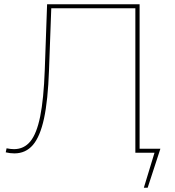

<svg xmlns="http://www.w3.org/2000/svg" viewBox="-20 -720 826 905"><path d="M7 -2 11 -21Q30 -17 46 -17Q93 -17 123 -53.5Q153 -90 169.5 -171.5Q186 -253 191 -390L202 -700H638V0H618V-690L627 -681H213L222 -690L211 -389Q206 -247 187.5 -161.5Q169 -76 135 -36.5Q101 3 48 3Q27 3 7 -2ZM711 -9 725 0H618V-19H736L676 165H658Z"/></svg>

Font: iiserrat Thin
Style: Regular
Weight: 100
Designer: Akira Ohta
Foundry: Akira Ohta
Version: Version 1.200;Glyphs 3.3.1 (3343)